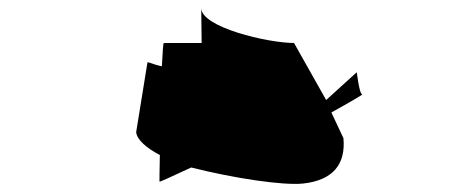

<svg xmlns="http://www.w3.org/2000/svg" viewBox="-20 -467 1167 478"><path d="M319 -138C321 -119 344 -99 378 -81C377 -44 377 -17 377 -15C377 -13 408 -28 456 -50C563 -23 684 -5 734 -10C809 -18 841 -58 835 -123L805 -187C852 -213 884 -232 882 -232C874 -232 868 -293 868 -287L792 -218L712 -360C647 -360 481 -399 481 -447L482 -360H388C386 -360 385 -337 383 -302C358 -307 347 -315 347 -311Z"/></svg>

Font: Ampere
Style: SCSuExt
Weight: 400
Version: Version 1